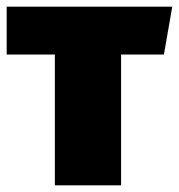

<svg xmlns="http://www.w3.org/2000/svg" viewBox="-20 -554 535 574"><path d="M342 0H144V-391H0V-534H495L470 -391H342Z"/></svg>

Font: Trujillo Black
Style: Regular
Weight: 900
Designer: Fira Sans original fonts by bBox Type GmbH, Carrois Corporate GbR, & Edenspiekermann AG / Changes by Cristiano Sobral
Foundry: Fira Sans original fonts by bBox Type GmbH, Carrois Corporate GbR, & Edenspiekermann AG / Changes by Cristiano Sobral
Version: Version 4.301;July 28, 2020;FontCreator 13.0.0.2655 64-bit